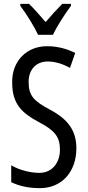

<svg xmlns="http://www.w3.org/2000/svg" viewBox="-20 -963 453 993"><path d="M177 -783H254C275 -829 317 -892 347 -933V-943H302C268 -908 250 -889 216 -849C186 -883 155 -920 130 -943H85V-933C120 -886 156 -827 177 -783ZM375 -196C375 -288 331 -347 238 -396C155 -441 128 -467 128 -540C128 -601 165 -645 227 -645C263 -645 302 -634 342 -612L369 -689C332 -708 281 -724 225 -724C118 -725 41 -647 43 -536C43 -423 95 -378 180 -332C262 -289 290 -257 290 -188C290 -123 251 -69 184 -69C139 -69 83 -82 38 -108V-21C80 0 129 10 187 10C300 10 375 -75 375 -196Z"/></svg>

Font: Noto Sans Sinhala UI ExtraCondensed
Style: Regular
Weight: 400
Width: 2
Designer: Jelle Bosma - Monotype Design Team
Foundry: Monotype Imaging Inc.
Version: Version 2.006